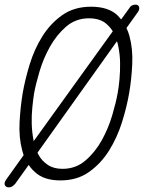

<svg xmlns="http://www.w3.org/2000/svg" viewBox="-43 -769 663 829"><path d="M218 10Q145 10 107 -27Q92 -40 81 -57L23 24Q16 32 9.5 36Q3 40 -5 40Q-10 40 -14.5 38Q-19 36 -21.5 31.5Q-24 27 -23 20.5Q-22 14 -16 6L59 -99L53 -119Q38 -175 41.5 -241Q45 -307 55 -367Q65 -425 85 -490.5Q105 -556 139.5 -611.5Q174 -667 225.5 -703.5Q277 -740 350 -740Q424 -740 463 -704Q472 -695 480 -685L514 -732Q519 -741 526 -745Q533 -749 542 -749Q547 -749 551 -747Q555 -745 557 -740.5Q559 -736 558 -729.5Q557 -723 551 -715L503 -648Q511 -632 516 -613Q531 -558 528 -492.5Q525 -427 515 -369Q505 -309 484 -242Q463 -175 428 -119Q393 -63 341.5 -26.5Q290 10 218 10ZM227 -40Q284 -40 326 -76Q368 -112 396.5 -163.5Q425 -215 441.5 -271Q458 -327 465 -367Q470 -393 473 -427.5Q476 -462 475.5 -497.5Q475 -533 468 -568Q466 -580 462 -591L119 -110Q121 -105 123 -101Q138 -74 163.5 -57Q189 -40 227 -40ZM102 -159 444 -634Q429 -658 406 -674Q380 -690 342 -690Q284 -690 242.5 -654Q201 -618 172.5 -567Q144 -516 127.5 -460Q111 -404 104 -365Q100 -339 96.5 -304.5Q93 -270 94 -234Q95 -198 102 -163Z"/></svg>

Font: Maple Mono Thin
Style: Italic
Weight: 250
Italic angle: -10°
Monospace: yes
Designer: subframe7536
Version: Version 7.000